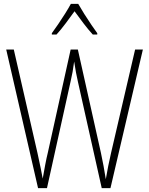

<svg xmlns="http://www.w3.org/2000/svg" viewBox="-20 -969 768 989"><path d="M716 -714 549 0H504L382 -545Q376 -572 371.5 -595Q367 -618 362 -652Q358 -621 354 -599Q350 -577 344 -551L222 0H176L12 -714H51L173 -181Q183 -136 189.5 -103.5Q196 -71 200 -49Q206 -84 213 -120.5Q220 -157 226 -181L344 -714H381L500 -181Q508 -143 513.5 -113.5Q519 -84 525 -46Q531 -82 537.5 -114Q544 -146 552 -181L676 -714ZM383 -949Q396 -926 414.5 -896.5Q433 -867 451.5 -840Q470 -813 481 -798V-791H458Q435 -816 410 -849Q385 -882 364 -911Q344 -883 318.5 -849Q293 -815 271 -791H247V-798Q261 -817 279.5 -844Q298 -871 315.5 -899Q333 -927 345 -949Z"/></svg>

Font: Noto Sans Lao Condensed ExtraLight
Style: Regular
Weight: 200
Width: 3
Designer: Monotype Design Team
Foundry: Monotype Imaging Inc.
Version: Version 2.003; ttfautohint (v1.8.4.7-5d5b)